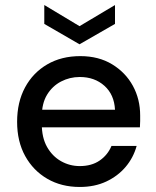

<svg xmlns="http://www.w3.org/2000/svg" viewBox="-20 -731 619 763"><path d="M297 12Q224 12 168 -20.5Q112 -53 80 -111Q48 -169 48 -247Q48 -325 79.5 -383.5Q111 -442 167.5 -475Q224 -508 299 -508Q372 -508 425.5 -475.5Q479 -443 508 -390Q537 -337 537 -272Q537 -262 537 -250Q537 -238 536 -225H122V-295H437Q434 -355 395 -390Q356 -425 297 -425Q257 -425 222.5 -407Q188 -389 167 -354.5Q146 -320 146 -267V-239Q146 -184 167 -147Q188 -110 222.5 -90.5Q257 -71 297 -71Q344 -71 376 -93Q408 -115 423 -151H523Q510 -104 479 -67.5Q448 -31 402 -9.5Q356 12 297 12ZM296 -555 156 -636V-711L296 -627L437 -711V-636Z"/></svg>

Font: DM Sans 24pt Medium
Style: Regular
Weight: 500
Designer: Colophon Foundry, Jonny Pinhorn
Foundry: Colophon Foundry
Version: Version 4.004;gftools[0.9.30]